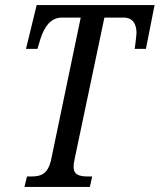

<svg xmlns="http://www.w3.org/2000/svg" viewBox="-20 -734 627 754"><path d="M76 0H333L342 -41H326C292 -41 269 -47 269 -79C269 -87 270 -95 274 -114L390 -665H465C502 -665 516 -639 516 -605C516 -596 511 -555 509 -542H553L587 -714H124L82 -542H127L140 -585C154 -626 177 -665 224 -665H297L181 -108C168 -47 137 -41 102 -41H86Z"/></svg>

Font: Noto Serif ExtraCondensed
Style: Italic
Weight: 400
Width: 2
Italic angle: -12°
Designer: Monotype Design Team
Foundry: Monotype Imaging Inc.
Version: Version 2.014